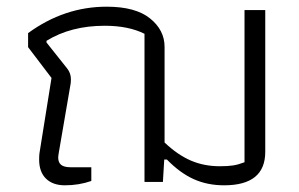

<svg xmlns="http://www.w3.org/2000/svg" viewBox="-20 -544 893 574"><path d="M97 -67Q97 -79 98 -86L134 -311L64 -403V-445Q172 -524 299 -524Q385 -524 428.5 -489Q472 -454 472 -404V-118Q511 -81 550.5 -64Q590 -47 637 -47Q662 -47 677.5 -49.5Q693 -52 711 -59V-514H773V-90Q773 10 650 10Q600 10 559 -8.5Q518 -27 479 -67H471L467 0H412V-443Q364 -467 293 -467Q192 -467 119 -422V-417L181 -339Q192 -325 192 -307Q192 -295 190 -287L156 -89Q154 -77 154 -73Q154 -58 163 -51Q172 -44 191 -44H253V-3Q216 10 174 10Q138 10 117.5 -10Q97 -30 97 -67Z"/></svg>

Font: Athiti
Style: Regular
Weight: 400
Designer: CadsonDemak Team
Foundry: CadsonDemak
Version: Version 1.033